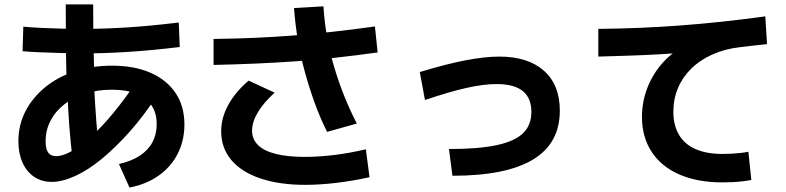

<svg xmlns="http://www.w3.org/2000/svg" viewBox="-20 -832 3560 870"><path d="M518.9 -88.9Q574.4 -101.1 612.8 -126.1Q651.1 -151.1 670.6 -187.2Q690 -223.3 690 -268.9Q690 -320 666.7 -354.4Q643.3 -388.9 597.8 -407.2Q552.2 -425.6 487.8 -425.6Q422.2 -425.6 367.2 -408.3Q312.2 -391.1 271.7 -359.4Q231.1 -327.8 208.9 -285Q186.7 -242.2 186.7 -192.2Q186.7 -156.7 198.3 -140.6Q210 -124.4 234.4 -124.4Q265.6 -124.4 306.7 -148.3Q347.8 -172.2 395.6 -215.6Q443.3 -258.9 494.4 -321.1Q545.6 -383.3 596.7 -458.9L686.7 -392.2Q631.1 -306.7 568.3 -236.1Q505.6 -165.6 443.3 -113.9Q381.1 -62.2 321.7 -35Q262.2 -7.8 214.4 -7.8Q168.9 -7.8 135 -30.6Q101.1 -53.3 82.2 -95Q63.3 -136.7 63.3 -192.2Q63.3 -265.6 95 -327.2Q126.7 -388.9 183.9 -436.1Q241.1 -483.3 318.9 -508.9Q396.7 -534.4 487.8 -534.4Q588.9 -534.4 662.2 -502.2Q735.6 -470 775.6 -410.6Q815.6 -351.1 815.6 -267.8Q815.6 -195.6 785.6 -136.1Q755.6 -76.7 699.4 -36.7Q643.3 3.3 566.7 17.8ZM308.9 -108.9Q300 -184.4 293.9 -261.7Q287.8 -338.9 285.6 -428.9H283.3Q280 -506.7 278.9 -601.1Q277.8 -695.6 277.8 -812.2H402.2Q402.2 -706.7 403.9 -620Q405.6 -533.3 408.9 -458.9H405.6Q410 -365.6 416.1 -286.7Q422.2 -207.8 430 -130ZM82.2 -600 85.6 -711.1Q122.2 -707.8 167.2 -705.6Q212.2 -703.3 260.6 -702.2Q308.9 -701.1 353.3 -701.1Q453.3 -701.1 557.2 -707.8Q661.1 -714.4 790 -730L794.4 -618.9Q663.3 -603.3 558.3 -596.7Q453.3 -590 352.2 -590Q307.8 -590 258.3 -591.7Q208.9 -593.3 163.3 -595Q117.8 -596.7 82.2 -600Z M982.2 -237.8Q982.2 -297.8 1014.4 -356.7Q1046.7 -415.6 1106.7 -466.7L1224.4 -412.2Q1173.3 -365.6 1147.8 -322.2Q1122.2 -278.9 1122.2 -240Q1122.2 -201.1 1149.4 -174.4Q1176.7 -147.8 1230 -134.4Q1283.3 -121.1 1360 -121.1Q1426.7 -121.1 1497.2 -130Q1567.8 -138.9 1637.8 -155.6L1654.4 -28.9Q1577.8 -12.2 1503.3 -3.3Q1428.9 5.6 1363.3 5.6Q1246.7 5.6 1160.6 -23.3Q1074.4 -52.2 1028.3 -106.7Q982.2 -161.1 982.2 -237.8ZM1462.2 -234.4Q1430 -298.9 1405.6 -366.7Q1381.1 -434.4 1361.7 -505Q1342.2 -575.6 1330 -648.3Q1317.8 -721.1 1312.2 -795.6L1445.6 -803.3Q1450 -732.2 1462.2 -664.4Q1474.4 -596.7 1493.3 -531.7Q1512.2 -466.7 1537.8 -402.2Q1563.3 -337.8 1596.7 -272.2ZM947.8 -655.6Q1046.7 -656.7 1134.4 -660.6Q1222.2 -664.4 1308.3 -671.1Q1394.4 -677.8 1485.6 -687.8Q1576.7 -697.8 1678.9 -712.2L1691.1 -594.4Q1587.8 -580 1495.6 -570Q1403.3 -560 1315.6 -553.9Q1227.8 -547.8 1137.8 -543.9Q1047.8 -540 947.8 -537.8Z M2014.4 -156.7Q2148.9 -156.7 2231.1 -174.4Q2313.3 -192.2 2350.6 -228.9Q2387.8 -265.6 2387.8 -324.4Q2387.8 -387.8 2348.9 -419.4Q2310 -451.1 2230 -451.1Q2173.3 -451.1 2097.2 -434.4Q2021.1 -417.8 1905.6 -378.9L1882.2 -505.6Q2006.7 -543.3 2092.8 -559.4Q2178.9 -575.6 2242.2 -575.6Q2372.2 -575.6 2444.4 -511.7Q2516.7 -447.8 2516.7 -331.1Q2516.7 -182.2 2395 -108.9Q2273.3 -35.6 2030 -35.6Z M2888.9 -302.2Q2888.9 -372.2 2914.4 -436.7Q2940 -501.1 2986.7 -551.7Q3033.3 -602.2 3095.6 -630L3103.3 -595.6Q3036.7 -590 2970 -586.1Q2903.3 -582.2 2835 -580Q2766.7 -577.8 2691.1 -575.6V-701.1Q2793.3 -702.2 2884.4 -706.1Q2975.6 -710 3064.4 -716.7Q3153.3 -723.3 3247.2 -733.3Q3341.1 -743.3 3447.8 -757.8L3455.6 -632.2Q3422.2 -628.9 3391.1 -625Q3360 -621.1 3330 -617.8Q3263.3 -610 3207.8 -585Q3152.2 -560 3112.8 -521.7Q3073.3 -483.3 3052.2 -433.3Q3031.1 -383.3 3031.1 -325.6Q3031.1 -264.4 3056.7 -221.1Q3082.2 -177.8 3132.2 -156.1Q3182.2 -134.4 3254.4 -134.4Q3274.4 -134.4 3295 -135.6Q3315.6 -136.7 3335.6 -138.9Q3355.6 -141.1 3371.1 -144.4L3384.4 -16.7Q3368.9 -13.3 3346.7 -10.6Q3324.4 -7.8 3301.1 -6.7Q3277.8 -5.6 3253.3 -5.6Q3141.1 -5.6 3058.9 -41.1Q2976.7 -76.7 2932.8 -143.9Q2888.9 -211.1 2888.9 -302.2Z"/></svg>

Font: Paperlogy 7 Bold
Style: Regular
Weight: 700
Designer: redesigned by Lee Juim, glyphs from Gmarket Sans & Montserrat
Foundry: PT&
Version: Version 1.001